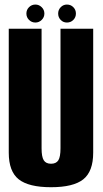

<svg xmlns="http://www.w3.org/2000/svg" viewBox="-20 -798 440 822"><path d="M198.5 3.5Q294 3.5 336.5 -30.2Q379 -64 379 -144.5V-675H239V-163Q239 -126.5 229.8 -111.8Q220.5 -97 198.5 -97Q176.5 -97 167.2 -112Q158 -127 158 -163V-675H17.5V-144.5Q17.5 -64 60.2 -30.2Q103 3.5 198.5 3.5ZM131.5 -701.5Q147 -701.5 158.5 -712.8Q170 -724 170 -740Q170 -756 158.5 -767.2Q147 -778.5 131.5 -778.5Q115.5 -778.5 104.2 -767.2Q93 -756 93 -740Q93 -724 104.2 -712.8Q115.5 -701.5 131.5 -701.5ZM266.5 -701.5Q283 -701.5 294 -712.8Q305 -724 305 -740Q305 -756 294 -767.2Q283 -778.5 266.5 -778.5Q251 -778.5 240 -767.2Q229 -756 229 -740Q229 -724 239.8 -712.8Q250.5 -701.5 266.5 -701.5Z"/></svg>

Font: Anybody ExtraCondensed
Style: Bold
Weight: 700
Width: 2
Version: Version 1.113;gftools[0.9.25]